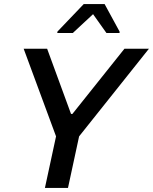

<svg xmlns="http://www.w3.org/2000/svg" viewBox="-20 -929 756 949"><path d="M202 0 257 -255 97 -688H213L331 -366H338L595 -688H716L371 -255L316 0ZM263 -766 264 -773 394 -909H497L571 -773V-766H506L440 -859L340 -766Z"/></svg>

Font: Saira Thin Medium
Style: Italic
Weight: 500
Italic angle: -12°
Version: Version 1.101